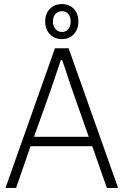

<svg xmlns="http://www.w3.org/2000/svg" viewBox="-20 -923 607 943"><path d="M7 0 250 -686H317L560 0H505L433 -205H130L59 0ZM147 -251H416L330 -495Q327 -505 321.5 -520.5Q316 -536 310 -555Q304 -574 297.5 -593Q291 -612 285 -628H279Q273 -611 265 -587.5Q257 -564 249 -539.5Q241 -515 234 -495ZM284 -731Q248 -731 225 -755Q202 -779 202 -817Q202 -856 225 -879.5Q248 -903 284 -903Q320 -903 342.5 -879.5Q365 -856 365 -817Q365 -779 342.5 -755Q320 -731 284 -731ZM284 -766Q304 -766 315.5 -780Q327 -794 327 -817Q327 -841 315.5 -854.5Q304 -868 284 -868Q265 -868 252.5 -854.5Q240 -841 240 -817Q240 -794 252.5 -780Q265 -766 284 -766Z"/></svg>

Font: Archivo SemiCondensed Thin
Style: Regular
Weight: 250
Width: 4
Designer: Hector Gatti
Foundry: Omnibus-Type
Version: Version 2.001